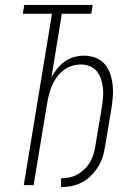

<svg xmlns="http://www.w3.org/2000/svg" viewBox="-20 -755 540 783"><path d="M229 8V-28Q246 -28 263.5 -31.5Q281 -35 296.5 -44Q312 -53 325.5 -66Q339 -79 347.5 -94.5Q356 -110 361.5 -127Q367 -144 369 -161L395 -315Q398 -335 400 -354.5Q402 -374 400 -393Q398 -412 392.5 -430.5Q387 -449 376 -463Q365 -477 347.5 -484.5Q330 -492 310 -492Q292 -492 274 -486.5Q256 -481 240.5 -469.5Q225 -458 213 -442Q201 -426 193.5 -409Q186 -392 181 -374Q176 -356 173 -338L117 0H77L192 -699H73L79 -735H358L352 -699H232L190 -440Q200 -459 213.5 -475.5Q227 -492 244.5 -504.5Q262 -517 282.5 -522.5Q303 -528 323 -528Q348 -528 370 -519.5Q392 -511 407 -493.5Q422 -476 429.5 -453.5Q437 -431 439.5 -407.5Q442 -384 440 -359Q438 -334 434 -310L409 -161Q406 -139 399.5 -117.5Q393 -96 381 -76.5Q369 -57 352.5 -40Q336 -23 315.5 -12Q295 -1 273 3.5Q251 8 229 8Z"/></svg>

Font: Iosevka Term Curly Extralight
Style: Italic
Weight: 200
Italic angle: -9°
Designer: Belleve Invis
Foundry: Belleve Invis
Version: Version 32.3.0